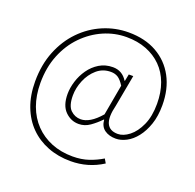

<svg xmlns="http://www.w3.org/2000/svg" viewBox="-133 -768 1068 1049"><g transform="rotate(20 401.0 -243.0)"><path d="M382 142Q310 142 249.5 118.5Q189 95 145 51Q101 7 76.5 -57Q52 -121 52 -202Q52 -299 83.5 -377.5Q115 -456 169.5 -512Q224 -568 294.5 -598Q365 -628 442 -628Q537 -628 606 -589Q675 -550 712.5 -480Q750 -410 750 -316Q750 -253 733.5 -205Q717 -157 691 -124Q665 -91 633.5 -74.5Q602 -58 572 -58Q533 -58 507 -76.5Q481 -95 478 -134H476Q449 -106 419 -85Q389 -64 354 -64Q309 -64 275.5 -97.5Q242 -131 242 -198Q242 -233 254 -272Q266 -311 289.5 -344.5Q313 -378 347.5 -399Q382 -420 426 -420Q453 -420 474 -408Q495 -396 510 -372H512L520 -412H546L512 -228Q494 -156 510 -121Q526 -86 574 -86Q606 -86 640 -112.5Q674 -139 697 -190Q720 -241 720 -314Q720 -380 700.5 -433Q681 -486 644 -523Q607 -560 555.5 -580Q504 -600 440 -600Q371 -600 307 -572Q243 -544 192 -492Q141 -440 111.5 -367Q82 -294 82 -204Q82 -131 103.5 -72.5Q125 -14 165 27.5Q205 69 260.5 91.5Q316 114 384 114Q435 114 476.5 100Q518 86 554 64L568 88Q526 115 479.5 128.5Q433 142 382 142ZM356 -92Q382 -92 410.5 -109Q439 -126 470 -162L502 -340Q483 -370 465.5 -381Q448 -392 424 -392Q377 -392 343 -362.5Q309 -333 290.5 -288.5Q272 -244 272 -200Q272 -140 297 -116Q322 -92 356 -92Z"/></g></svg>

Font: SourceSans3VF
Style: Regular
Weight: 200
Designer: Paul D. Hunt
Foundry: Adobe
Version: Version 3.052;hotconv 1.1.0;makeotfexe 2.6.0